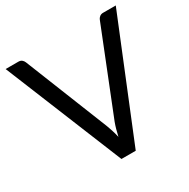

<svg xmlns="http://www.w3.org/2000/svg" viewBox="-161 -865 999 1013"><g transform="rotate(-30 338.5 -358.0)"><path d="M674 -716.5H596.5C588.2 -716.5 581.1 -714.1 575.2 -709.2C569.4 -704.4 565.5 -699.2 563.5 -693.5L362 -188C357.7 -176.7 353.7 -164.3 350 -151C346.3 -137.7 342.8 -123.7 339.5 -109C336.2 -123.7 332.4 -137.7 328.2 -151C324.1 -164.3 319.8 -176.7 315.5 -188L113.5 -693.5C110.8 -700.2 106.8 -705.7 101.5 -710C96.2 -714.3 89.2 -716.5 80.5 -716.5H3L295 0H382Z"/></g></svg>

Font: LatoLatin
Style: Regular
Weight: 400
Designer: Lukasz Dziedzic with Adam Twardoch and Botio Nikoltchev
Foundry: tyPoland Lukasz Dziedzic
Version: Version 2.015; 2015-08-06; http://www.latofonts.com/